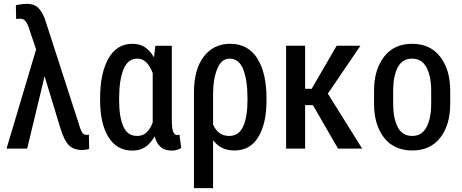

<svg xmlns="http://www.w3.org/2000/svg" viewBox="-20 -763 2371 986"><path d="M119.6 0H13.7L165.5 -509.3L131.8 -608.4Q123.5 -638.2 112.1 -652.6Q100.6 -667 84 -667Q79.1 -667 73.7 -666.5Q68.4 -666 63 -665.5L61.5 -735.8Q71.8 -738.8 88.9 -741Q106 -743.2 119.1 -743.2Q157.7 -743.2 179.7 -719.2Q201.7 -695.3 214.8 -652.3L383.3 -131.3Q391.6 -100.6 400.4 -85.4Q409.2 -70.3 422.9 -70.3Q426.3 -70.3 429.9 -70.6Q433.6 -70.8 436.5 -71.8L438 2Q430.2 4.4 420.7 5.9Q411.1 7.3 400.4 7.3Q357.4 7.3 333.5 -17.6Q309.6 -42.5 291.5 -100.1L209.5 -369.6H208L202.1 -342.8Z M862.3 -527.8V-147.5Q862.3 -103 869.6 -86.2Q877 -69.3 891.1 -69.3Q894 -69.3 896.5 -70.1Q898.9 -70.8 901.4 -72.3L910.6 -2.9Q898.4 4.4 887.2 7.3Q876 10.3 861.3 10.3Q827.6 10.3 806.2 -7.1Q784.7 -24.4 773.9 -63Q753.9 -26.4 726.1 -8.1Q698.2 10.3 659.7 10.3Q579.6 10.3 536.9 -59.1Q494.1 -128.4 494.1 -247.6V-257.8Q494.1 -387.2 536.9 -462.6Q579.6 -538.1 660.6 -538.1Q697.3 -538.1 723.9 -520.8Q750.5 -503.4 769.5 -470.2L771 -470.7L777.8 -527.8ZM591.8 -247.6Q591.8 -162.1 613.3 -113.5Q634.8 -64.9 684.1 -64.9Q712.9 -64.9 732.2 -82.5Q751.5 -100.1 764.2 -133.8V-147.5V-387.7Q751 -422.9 731.7 -442.4Q712.4 -461.9 685.1 -461.9Q636.2 -461.9 614 -406.2Q591.8 -350.6 591.8 -257.8Z M1348.6 -247.6Q1348.6 -127.9 1306.4 -59.1Q1264.2 9.8 1184.6 9.8Q1148.4 9.8 1121.6 -3.2Q1094.7 -16.1 1075.7 -41.5L1074.2 -41V203.1H976.1V-285.6H977.1L976.1 -287.6Q976.1 -406.7 1026.4 -472.4Q1076.7 -538.1 1162.1 -538.1Q1253.9 -538.1 1301.3 -463.1Q1348.6 -388.2 1348.6 -257.8ZM1251 -257.8Q1251 -351.1 1229.2 -406.5Q1207.5 -461.9 1159.2 -461.9Q1116.2 -461.9 1095.2 -408.4Q1074.2 -355 1074.2 -281.7V-124Q1086.4 -95.2 1106.7 -80.1Q1127 -64.9 1157.7 -64.9Q1206.5 -64.9 1228.8 -113.8Q1251 -162.6 1251 -247.6Z M1586.9 -223.1H1546.9V0H1449.2V-528.3H1546.9V-307.1H1580.6L1709 -528.3H1831.1L1663.6 -282.2L1839.8 0H1715.8Z M1900.9 -297.4Q1900.9 -404.8 1952.1 -471.4Q2003.4 -538.1 2096.2 -538.1Q2189.5 -538.1 2240.7 -471.4Q2292 -404.8 2292 -297.4V-230Q2292 -121.6 2241 -55.9Q2189.9 9.8 2097.2 9.8Q2003.4 9.8 1952.1 -56.2Q1900.9 -122.1 1900.9 -230ZM1999 -230Q1999 -155.8 2022.5 -110.4Q2045.9 -64.9 2097.2 -64.9Q2147 -64.9 2170.7 -110.6Q2194.3 -156.2 2194.3 -230V-297.4Q2194.3 -370.6 2170.4 -416.3Q2146.5 -461.9 2096.2 -461.9Q2045.4 -461.9 2022.2 -416.3Q1999 -370.6 1999 -297.4Z"/></svg>

Font: Franco
Style: Regular
Weight: 400
Designer: Google
Version: Version 1.200311; 2013